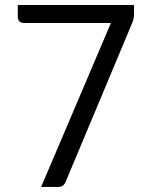

<svg xmlns="http://www.w3.org/2000/svg" viewBox="-20 -734 596 754"><path d="M506.3 -714.4V-677.2Q506.3 -662.1 500 -646L237.8 -20Q230 0 208 0H141.6L415.5 -643.6H75.2Q63 -643.6 56.4 -650.1Q49.8 -656.7 49.8 -668.9V-714.4Z"/></svg>

Font: Lycee Sans
Style: Regular
Weight: 400
Designer: Justin Alvin
Foundry: Alkove Design
Version: Version 1.030